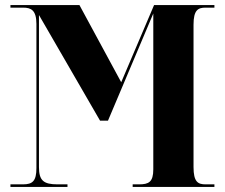

<svg xmlns="http://www.w3.org/2000/svg" viewBox="-20 -734 882 754"><path d="M21 0H245V-10H206C151 -10 133 -25 133 -78V-675L373 -260H404L582 -681V-69C582 -19 564 -10 526 -10H501V0H822V-10H787C757 -10 740 -20 740 -78V-637C740 -695 758 -704 787 -704H822V-714H585L456 -411L292 -714H21V-704H71C102 -704 123 -694 123 -640V-74C123 -23 108 -10 70 -10H21Z"/></svg>

Font: Noto Serif Display Condensed ExtraBold
Style: Regular
Weight: 800
Width: 3
Designer: Monotype Design Team
Foundry: Monotype Imaging Inc.
Version: Version 2.009